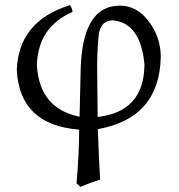

<svg xmlns="http://www.w3.org/2000/svg" viewBox="-20 -498 696 747"><path d="M293 229 277.8 215.3Q287.6 102.5 288.1 6.3Q55.7 -11.7 45.4 -226.1Q51.8 -415.5 252 -478Q259.8 -469.2 262.2 -451.7Q128.4 -393.1 123.5 -245.6Q132.3 -76.2 289.6 -43.9L293.9 -229.5Q300.8 -476.1 446.3 -476.1Q512.7 -476.1 559.1 -414.6Q605.5 -353 605.5 -275.9Q600.1 -38.1 360.8 4.4Q363.8 106 369.6 200.7Q331.5 212.4 293 229ZM359.9 -43Q541 -63.5 542 -247.1Q527.3 -408.2 419.9 -418.9Q369.1 -418.9 363.5 -356.7Q357.9 -294.4 357.9 -239.7Z"/></svg>

Font: Kelvinch
Style: Regular
Weight: 400
Designer: Paul James MIller
Foundry: High-Logic / Made with FontCreator
Version: Version 3.30 September 23, 2016